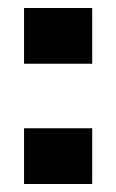

<svg xmlns="http://www.w3.org/2000/svg" viewBox="-20 -459 290 479"><path d="M40 -300V-439H210V-300ZM40 0V-139H210V0Z"/></svg>

Font: Big Shoulders Stencil Display Black
Style: Regular
Weight: 900
Designer: Patric King
Foundry: XO Type Co
Version: Version 1.000